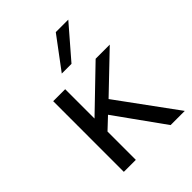

<svg xmlns="http://www.w3.org/2000/svg" viewBox="-224 -927 1051 1051"><g transform="rotate(-45 301.0 -402.0)"><path d="M392.6 -804.2H489.3L330.6 -620.6H255.4ZM115.2 -546.9H208V-319.8L443.8 -546.9H553.2L337.9 -340.8L586.9 0H477.1L274.9 -282.2L208 -219.2V0H115.2Z"/></g></svg>

Font: Vazir Code Hack
Style: Code-Hack
Weight: 400
Foundry: DejaVu fonts team - Redesigned by Saber Rastikerdar
Version: Version 1.1.2